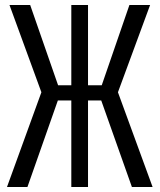

<svg xmlns="http://www.w3.org/2000/svg" viewBox="-20 -750 640 770"><path d="M8 0 146 -380 18 -730H101L213 -408H266V-730H333V-408H388L499 -730H582L453 -380L592 0H509L386 -347H333V0H266V-347H212L90 0Z"/></svg>

Font: JetBrains Mono NL Light
Style: Regular
Weight: 300
Monospace: yes
Designer: Philipp Nurullin, Konstantin Bulenkov
Foundry: JetBrains
Version: Version 2.305; ttfautohint (v1.8.4.7-5d5b)